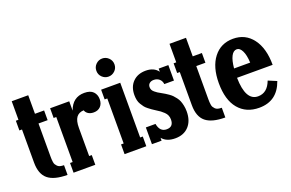

<svg xmlns="http://www.w3.org/2000/svg" viewBox="-91 -1030 2087 1378"><g transform="rotate(-20 952.5 -341.0)"><path d="M233.9 -492.2V-418H164.1V-165Q164.1 -150.9 164.6 -143.6Q165 -136.2 166.7 -123.5Q168.5 -110.8 172.9 -103.8Q177.2 -96.7 184.6 -88.9Q191.9 -81.1 204.3 -77.6Q216.8 -74.2 233.9 -74.2V0Q132.3 0 85.2 -38.8Q38.1 -77.6 38.1 -165V-418H18.1V-492.2H38.1V-633.8H164.1V-492.2Z M546.9 -512.2Q593.3 -512.2 615 -489.5Q636.7 -466.8 636.7 -432.1Q636.7 -397.5 617.2 -377.2Q597.7 -356.9 564.9 -356.9Q539.6 -356.9 522.9 -367.9Q506.3 -378.9 501 -396Q462.9 -394.5 444.3 -368.7Q425.8 -342.8 425.8 -289.1V-74.2H445.8V0H279.8V-74.2H299.8V-418H279.8V-492.2H425.8V-420.9Q458 -512.2 546.9 -512.2Z M801 -581.8Q780.3 -562 752.4 -562Q724.6 -562 704.1 -581.8Q683.6 -601.6 683.6 -630.9Q683.6 -660.2 704.1 -680.2Q724.6 -700.2 752.4 -700.2Q780.3 -700.2 801 -680.2Q821.8 -660.2 821.8 -630.9Q821.8 -601.6 801 -581.8ZM835.4 0H669.4V-74.2H689.5V-418H669.4V-492.2H815.4V-74.2H835.4Z M1068.4 -320.8Q1084 -312 1093 -306.6Q1102.1 -301.3 1116.9 -290.8Q1131.8 -280.3 1140.9 -271Q1149.9 -261.7 1161.1 -247.1Q1172.4 -232.4 1178.5 -217Q1184.6 -201.7 1189 -180.7Q1193.4 -159.7 1193.4 -136.2Q1193.4 -64.9 1155.3 -23.4Q1117.2 18.1 1051.3 18.1Q984.9 18.1 952.1 -22V0H878.4V-127.9H952.1Q963.4 -64 1015.1 -64Q1067.4 -64 1067.4 -120.1Q1067.4 -137.2 1061.5 -151.4Q1055.7 -165.5 1042.7 -178Q1029.8 -190.4 1018.8 -198.5Q1007.8 -206.5 987.3 -219.2Q969.7 -230.5 961.7 -236.1Q953.6 -241.7 938 -253.9Q922.4 -266.1 914.6 -276.6Q906.7 -287.1 897.5 -302Q888.2 -316.9 884.3 -335Q880.4 -353 880.4 -374Q880.4 -437 917.5 -474.1Q954.6 -511.2 1016.1 -511.2Q1078.6 -511.2 1109.4 -469.2V-493.2H1183.1V-375H1109.4Q1106.4 -399.9 1089.4 -414.6Q1072.3 -429.2 1047.4 -429.2Q1027.3 -429.2 1014.9 -418.7Q1002.4 -408.2 1002.4 -390.1Q1002.4 -378.4 1007.1 -368.9Q1011.7 -359.4 1022.5 -350.6Q1033.2 -341.8 1042.2 -335.9Q1051.3 -330.1 1068.4 -320.8Z M1439 -492.2V-418H1369.1V-165Q1369.1 -150.9 1369.6 -143.6Q1370.1 -136.2 1371.8 -123.5Q1373.5 -110.8 1377.9 -103.8Q1382.3 -96.7 1389.6 -88.9Q1397 -81.1 1409.4 -77.6Q1421.9 -74.2 1439 -74.2V0Q1337.4 0 1290.3 -38.8Q1243.2 -77.6 1243.2 -165V-418H1223.1V-492.2H1243.2V-633.8H1369.1V-492.2Z M1712.9 -62Q1784.2 -62 1814.9 -145L1878.9 -118.2Q1831.1 18.1 1692.9 18.1Q1593.3 18.1 1536.1 -50.3Q1479 -118.7 1479 -247.1Q1479 -370.1 1534.2 -441.2Q1589.4 -512.2 1683.1 -512.2Q1776.9 -512.2 1832 -439Q1887.2 -365.7 1887.2 -238.8H1615.2Q1618.2 -62 1712.9 -62ZM1683.1 -432.1Q1656.7 -432.1 1640.1 -400.1Q1623.5 -368.2 1618.2 -309.1H1741.2Q1738.3 -368.2 1722.2 -400.1Q1706.1 -432.1 1683.1 -432.1Z"/></g></svg>

Font: Margherita Black
Style: Regular
Weight: 900
Designer: James Puckett
Foundry: Dunwich Type Founders
Version: Version 1.008;hotconv 1.0.109;makeotfexe 2.5.65596